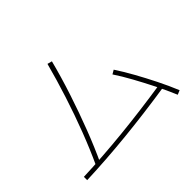

<svg xmlns="http://www.w3.org/2000/svg" viewBox="-158 -1017 1316 1316"><g transform="rotate(-45 500.0 -359.5)"><path d="M163 -23Q211 -126 258 -248.5Q305 -371 346.5 -500Q388 -629 420 -750L454 -741Q423 -620 380.5 -490.5Q338 -361 290.5 -237.5Q243 -114 194 -10ZM49 -26Q235 -33 437.5 -53.5Q640 -74 862 -108L868 -76Q645 -42 441.5 -21.5Q238 -1 49 6ZM902 31Q871 -43 833.5 -117.5Q796 -192 758 -261Q720 -330 684 -384L713 -401Q750 -345 789 -275Q828 -205 865.5 -130Q903 -55 933 18Z"/></g></svg>

Font: M PLUS 2 ExtraLight
Style: Regular
Weight: 250
Designer: Coji Morishita
Foundry: UNDERFOREST DESIGN
Version: Version 1.001